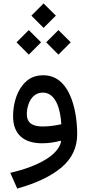

<svg xmlns="http://www.w3.org/2000/svg" viewBox="-20 -820 508 1104"><path d="M230.5 -659.7 301.3 -730 230.5 -800.3 160.6 -730ZM315.9 -505.9 386.7 -576.7 315.9 -647 245.6 -576.7ZM145.5 -505.9 216.3 -576.7 145.5 -647 75.2 -576.7ZM331.5 -5.9C322.3 32.7 291.5 67.9 240.2 98.6C189 129.4 121.6 154.8 39.1 173.8L79.1 264.2C189.9 233.4 274.9 192.4 334.5 142.1C394 91.3 423.8 27.8 423.8 -48.3C423.8 -128.4 410.6 -211.9 379.9 -278.3C349.1 -344.2 300.3 -387.2 228.5 -387.2C189.5 -387.2 157.2 -376 131.8 -353C106 -330.1 86.9 -300.8 74.2 -265.1C61.5 -229.5 55.2 -191.4 55.2 -151.9C55.2 -46.4 118.2 3.9 222.2 3.9C261.2 3.9 298.3 -2.4 328.1 -10.7ZM332.5 -105.5C301.8 -99.1 266.1 -92.8 225.6 -92.8C169.4 -92.8 134.3 -110.4 134.3 -164.6C134.3 -184.1 137.7 -203.1 144.5 -222.2C157.7 -259.8 185.1 -287.6 226.1 -287.6C303.7 -287.6 328.6 -184.1 332.5 -105.5Z"/></svg>

Font: Estedad Medium
Style: Regular
Weight: 500
Designer: Amin Abedi
Version: Version 7.3